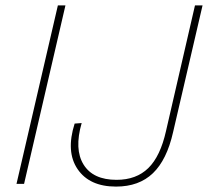

<svg xmlns="http://www.w3.org/2000/svg" viewBox="-20 -680 769 710"><path d="M222 -660 69 0H41L194 -660ZM409 10Q311 10 267 -54.5Q223 -119 256 -223L282 -225Q254 -128 289 -71.5Q324 -15 411 -15Q484 -15 528.5 -58.5Q573 -102 594 -196L701 -660H729L620 -191Q597 -89 545.5 -39.5Q494 10 409 10Z"/></svg>

Font: Elaine Sans ExtraLight
Style: Italic
Weight: 275
Italic angle: -13°
Designer: Wei Huang
Foundry: Wei Huang
Version: Version 2.001;December 24, 2019;FontCreator 12.0.0.2547 64-b